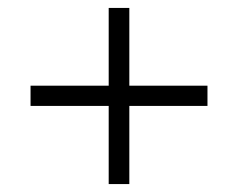

<svg xmlns="http://www.w3.org/2000/svg" viewBox="-20 -564 599 484"><path d="M57 -297V-348H254V-544H306V-348H503V-297H306V-100H254V-297Z"/></svg>

Font: Noto Sans Oriya Light
Style: Regular
Weight: 300
Version: Version 2.003